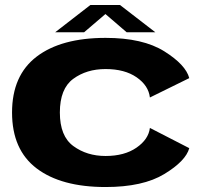

<svg xmlns="http://www.w3.org/2000/svg" viewBox="-20 -747 838 773"><path d="M405 6Q555.5 6 641.8 -46.5Q728 -99 742 -150.5L583.5 -232Q578 -186 529.5 -152.5Q481 -119 405 -119Q330 -119 275.5 -158.8Q221 -198.5 221 -294Q221 -390 274.8 -429.5Q328.5 -469 405 -469Q482 -469 530 -435.8Q578 -402.5 583.5 -354.5L742 -432.5Q728 -486 641.8 -540.2Q555.5 -594.5 405 -594.5Q226.5 -594.5 127.5 -519Q28.5 -443.5 28.5 -294Q28.5 -144 127.5 -69Q226.5 6 405 6ZM202 -617H318.5L404.5 -690.5L490 -617H605.5L463 -727H344Z"/></svg>

Font: Anybody Expanded
Style: Bold
Weight: 700
Width: 7
Designer: Tyler Finck
Foundry: Etcetera Type Company
Version: Version 1.113;gftools[0.9.25]